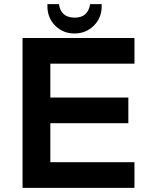

<svg xmlns="http://www.w3.org/2000/svg" viewBox="-20 -915 695 935"><path d="M89.8 0V-730H634.8V-605H225.1V-439.9H605V-314.9H225.1V-125H634.8V0ZM342.8 -752Q286.6 -752 248.8 -790Q210.9 -828.1 210.9 -884.8V-895H267.1Q275.9 -829.1 344.2 -829.1Q408.7 -829.1 418.9 -895H475.1V-883.8Q475.1 -828.1 436.8 -790Q398.4 -752 342.8 -752Z"/></svg>

Font: Miedinger*
Style: Bold
Weight: 700
Version: Version 001.000